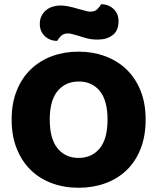

<svg xmlns="http://www.w3.org/2000/svg" viewBox="-20 -869 743 907"><path d="M35 -304Q35 -382 59.5 -442Q84 -502 126.5 -542.5Q169 -583 226.5 -604Q284 -625 351 -625Q418 -625 475.5 -604Q533 -583 576 -542.5Q619 -502 643.5 -442Q668 -382 668 -304Q668 -226 644 -165.5Q620 -105 577.5 -64.5Q535 -24 477 -3Q419 18 351 18Q283 18 225 -3.5Q167 -25 125 -66Q83 -107 59 -167Q35 -227 35 -304ZM215 -304Q215 -213 252 -168Q289 -123 351 -123Q414 -123 451 -168Q488 -213 488 -304Q488 -394 451.5 -439Q415 -484 352 -484Q290 -484 252.5 -439.5Q215 -395 215 -304ZM357 -825Q375 -820 387 -817Q399 -814 407 -814Q429 -814 441 -827Q453 -840 458 -849Q493 -849 516.5 -826.5Q540 -804 540 -769Q540 -724 512 -703Q484 -682 442 -682Q428 -682 414 -683.5Q400 -685 383 -690L343 -702Q329 -706 319.5 -708.5Q310 -711 301 -711Q279 -711 267.5 -698.5Q256 -686 250 -676Q215 -676 191.5 -698.5Q168 -721 168 -756Q168 -778 176.5 -794.5Q185 -811 199 -822Q213 -833 230.5 -838Q248 -843 266 -843Q279 -843 297.5 -840Q316 -837 357 -825Z"/></svg>

Font: Baloo Tamma
Style: Regular
Weight: 400
Designer: Divya Kowshik and Ek Type
Foundry: Ek Type
Version: Version 1.007;PS 1.000;hotconv 1.0.88;makeotf.lib2.5.647800